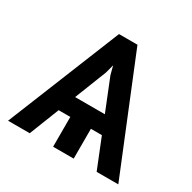

<svg xmlns="http://www.w3.org/2000/svg" viewBox="-122 -636 756 757"><g transform="rotate(30 256.0 -257.5)"><path d="M103.5 0H4.9L212.9 -514.6H286.1L244.1 -357.4ZM264.6 -357.4 223.6 -514.6H296.9L506.8 0H408.2ZM402.3 -135.7H114.3V-212.9H402.3ZM303.7 0H210V-194.3H303.7Z"/></g></svg>

Font: Pretendard GOV Variable
Style: Regular
Weight: 400
Designer: Base glyphs from Inter by Rasmus Andersson; Hangul glyphs from Noto Sans CJK(Source Han Sans) by Jang Soo-young and Kang
Foundry: Kil Hyung-jin
Version: Version 1.307;Glyphs 3.2 (3192)